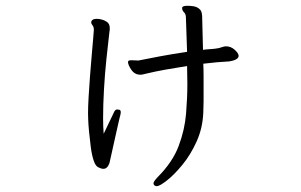

<svg xmlns="http://www.w3.org/2000/svg" viewBox="-20 -569 1040 663"><path d="M804 -376Q804 -369 795 -364Q786 -359 772 -357Q752 -356 729 -354Q706 -352 682 -349Q683 -327 683 -304V-219Q683 -200 682 -181Q680 -127 659 -80.5Q638 -34 609.5 0.5Q581 35 556 54.5Q531 74 521 74Q518 74 513 71Q510 68 510 64Q510 58 524 43Q576 -9 597 -65Q618 -121 622.5 -176.5Q627 -232 627 -279Q627 -295 626.5 -310.5Q626 -326 626 -341Q587 -335 551 -328.5Q515 -322 486 -315Q481 -314 475.5 -312.5Q470 -311 465 -311Q445 -311 433.5 -328Q422 -345 422 -355Q422 -361 433 -361Q439 -361 446.5 -360.5Q454 -360 458 -360Q487 -366 532.5 -374.5Q578 -383 626 -390L622 -508Q622 -520 615.5 -526.5Q609 -533 609 -540V-543Q611 -549 627 -549Q652 -549 662.5 -542.5Q673 -536 675.5 -528Q678 -520 678 -514L681 -397Q696 -399 708 -399.5Q720 -400 736 -403Q744 -405 749 -407Q754 -409 761 -409Q777 -409 790 -397.5Q803 -386 804 -377ZM372 -178Q377 -191 384 -191Q387 -191 392 -190Q397 -189 397 -181Q397 -178 396 -173.5Q395 -169 393 -162Q391 -155 386 -131.5Q381 -108 374.5 -80Q368 -52 363.5 -30.5Q359 -9 358 -6Q351 14 337 14Q330 14 320 9Q310 5 303.5 -14.5Q297 -34 293.5 -61Q290 -88 287.5 -114Q285 -140 284.5 -158Q284 -176 284 -178Q284 -200 286 -235Q288 -270 291 -308.5Q294 -347 297 -381.5Q300 -416 302 -439Q304 -462 304 -465V-467Q304 -476 299.5 -481.5Q295 -487 295 -492Q295 -495 296 -496Q299 -504 315 -504Q323 -504 333 -501Q339 -500 349 -493.5Q359 -487 359 -472Q359 -470 359 -467Q359 -464 358 -460Q353 -418 347.5 -365.5Q342 -313 339 -259.5Q336 -206 336 -161Q336 -146 336.5 -132.5Q337 -119 338 -107Z"/></svg>

Font: Klee One SemiBold
Style: Regular
Weight: 600
Designer: Fontworks Inc.
Foundry: Fontworks Inc.
Version: Version 1.00;January 12, 2022;FontCreator 13.0.0.2683 64-bit